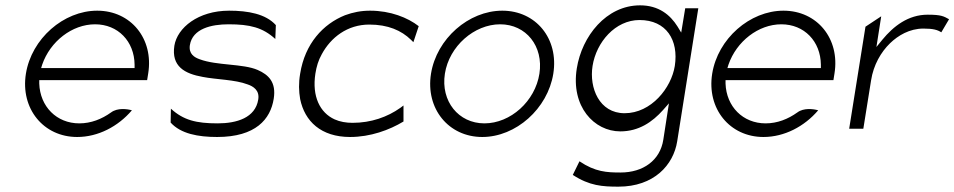

<svg xmlns="http://www.w3.org/2000/svg" viewBox="-20 -502 3574 719"><path d="M77 -226C56 -95 143 11 269 11C347 11 422 -28 474 -89C456 -94 420 -99 396 -81C361 -56 321 -40 277 -40C192 -40 130 -103 127 -189V-202H531L535 -227C556 -357 470 -462 344 -462C218 -462 98 -357 77 -226ZM134 -247 138 -260C168 -347 250 -411 336 -411C422 -411 483 -347 484 -260V-247Z M633 -331C621 -253 672 -226 739 -214C790 -204 860 -204 907 -186C928 -179 953 -164 947 -129C936 -61 867 -40 795 -40C715 -40 667 -52 620 -95L619 -43C657 -1 722 11 793 11C938 11 993 -56 1005 -132C1015 -194 986 -222 945 -240C890 -264 792 -256 728 -280C708 -287 686 -300 691 -333C701 -395 772 -411 836 -411C916 -411 964 -399 1011 -356L1013 -408C975 -450 909 -462 838 -462C722 -462 644 -398 633 -331Z M1104 -226C1098 -191 1099 -160 1104 -131C1121 -48 1182 11 1291 11C1367 11 1438 -15 1491 -47V-107L1479 -98C1431 -64 1370 -42 1300 -42C1276 -42 1253 -46 1233 -55C1178 -80 1148 -141 1161 -226C1165 -252 1172 -276 1185 -299C1219 -362 1281 -410 1363 -410C1433 -410 1483 -388 1519 -353L1528 -344L1548 -404C1507 -436 1442 -462 1366 -462C1332 -462 1302 -456 1272 -445C1190 -412 1122 -339 1104 -226Z M1594 -226C1573 -95 1660 11 1786 11C1912 11 2031 -95 2052 -226C2073 -357 1987 -462 1861 -462C1735 -462 1615 -357 1594 -226ZM1646 -226C1662 -329 1756 -411 1853 -411C1950 -411 2016 -329 2000 -226C1984 -123 1892 -40 1794 -40C1697 -40 1630 -123 1646 -226Z M2140 -246C2117 -103 2205 -10 2303 -10C2372 -10 2423 -45 2463 -90L2485 -115L2464 21C2452 99 2388 144 2304 144C2253 144 2209 142 2150 102L2125 153C2188 194 2236 197 2296 197C2429 197 2502 116 2516 27L2595 -471H2546L2531 -380L2517 -403C2490 -446 2447 -482 2377 -482C2250 -482 2159 -366 2140 -246ZM2199 -255C2213 -344 2284 -427 2375 -427C2475 -427 2522 -352 2507 -255C2494 -173 2419 -78 2319 -78C2224 -78 2186 -173 2199 -255Z M2647 -226C2626 -95 2713 11 2839 11C2917 11 2992 -28 3044 -89C3026 -94 2990 -99 2966 -81C2931 -56 2891 -40 2847 -40C2762 -40 2700 -103 2697 -189V-202H3101L3105 -227C3126 -357 3040 -462 2914 -462C2788 -462 2668 -357 2647 -226ZM2704 -247 2708 -260C2738 -347 2820 -411 2906 -411C2992 -411 3053 -347 3054 -260V-247Z M3160 -20H3213L3242 -201C3251 -259 3279 -307 3313 -340C3343 -369 3386 -395 3438 -395C3475 -395 3491 -390 3505 -381L3534 -430C3514 -441 3505 -447 3454 -447C3381 -447 3326 -404 3284 -353L3262 -326L3280 -441L3221 -402Z"/></svg>

Font: Charger Sport
Style: ExLitObl
Weight: 200
Designer: Jasper
Foundry: Cannot Into Space Fonts
Version: Version 1.1